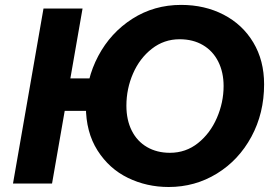

<svg xmlns="http://www.w3.org/2000/svg" viewBox="-20 -734 1096 768"><path d="M200.6 -420.4H394.4L375.6 -290.4H182.6ZM154 -700H310.2L188.2 0H32ZM323.6 -308.6Q323.6 -417 373.1 -510.2Q422.6 -603.4 509.5 -658.9Q596.4 -714.4 704.4 -714.4Q799 -714.4 874.6 -675.2Q950.2 -636 993.3 -564Q1036.4 -492 1036.4 -396.8Q1036.4 -281.2 985.7 -187.3Q935 -93.4 847.6 -39.7Q760.2 14 654.6 14Q566.8 14 491.6 -22.6Q416.4 -59.2 370 -132.3Q323.6 -205.4 323.6 -308.6ZM874.4 -390Q874.4 -445 853 -487.6Q831.6 -530.2 791.8 -553.6Q752 -577 698.4 -577Q636.2 -577 587.5 -539Q538.8 -501 512.2 -440Q485.6 -379 485.6 -311Q485.6 -254.2 507 -211.5Q528.4 -168.8 568 -145.8Q607.6 -122.8 659.6 -122.8Q723.4 -122.8 772.1 -161.7Q820.8 -200.6 847.6 -262.5Q874.4 -324.4 874.4 -390Z"/></svg>

Font: Fixel Italic Variable 20240409 Display Thin
Style: Italic
Weight: 100
Italic angle: -10°
Designer: AlfaBravo + MacPaw
Foundry: Kyrylo Tkachov, Marchela Mozhyna, Serhii Makarenko, Maria Weinstein, Zakhar Kryvoshyya
Version: Version 1.211;Glyphs 3.2 (3225)